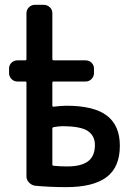

<svg xmlns="http://www.w3.org/2000/svg" viewBox="-20 -770 540 797"><path d="M197.3 -236.3V-87.9Q197.3 -82 202.1 -82Q228.5 -79.1 258.8 -79.1Q317.4 -79.1 345.7 -100.6Q374 -122.1 374 -168Q374 -206.1 344.7 -226.1Q315.4 -246.1 238.3 -246.1Q224.6 -246.1 202.1 -242.2Q197.3 -240.2 197.3 -236.3ZM52.7 -431.6Q38.1 -431.6 27.8 -441.9Q17.6 -452.1 17.6 -466.8V-485.4Q17.6 -500 27.8 -509.8Q38.1 -519.5 52.7 -519.5H85Q89.8 -519.5 89.8 -525.4V-714.8Q89.8 -729.5 100.1 -739.7Q110.4 -750 125 -750H161.1Q175.8 -750 186.5 -740.2Q197.3 -730.5 197.3 -714.8V-525.4Q197.3 -520.5 202.1 -519.5H335Q349.6 -519.5 359.9 -509.8Q370.1 -500 370.1 -485.4V-466.8Q370.1 -452.1 359.9 -441.9Q349.6 -431.6 335 -431.6H202.1Q197.3 -431.6 197.3 -426.8V-331.1Q197.3 -327.1 202.1 -327.1Q236.3 -331.1 255.9 -331.1Q370.1 -331.1 423.8 -290Q477.5 -249 477.5 -165Q477.5 -76.2 422.4 -34.7Q367.2 6.8 254.9 6.8Q187.5 6.8 126 1Q111.3 -1 100.6 -12.2Q89.8 -23.4 89.8 -38.1V-426.8Q89.8 -431.6 85 -431.6Z"/></svg>

Font: Rounded-L Mgen+ 1m medium
Style: Regular
Weight: 500
Designer: [Source Han Sans]
Ryoko NISHIZUKA  (kana & ideographs); Paul D. Hunt (Latin, Greek & Cyrillic); Wenlong ZHANG  (bopomofo
Version: Version 1.059.20150602